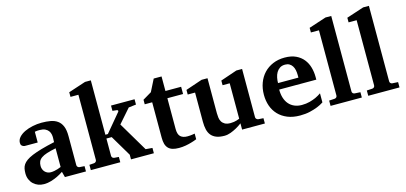

<svg xmlns="http://www.w3.org/2000/svg" viewBox="-65 -1183 3465 1639"><g transform="rotate(-15 1667.5 -364.0)"><path d="M350.1 0 336.9 -49.8Q311 -32.2 282.7 -18.6Q257.8 -6.8 227.1 2.7Q196.3 12.2 163.1 12.2Q135.7 12.2 112.1 3.2Q88.4 -5.9 70.6 -22.7Q52.7 -39.6 42.5 -63.5Q32.2 -87.4 32.2 -117.2Q32.2 -139.6 35.9 -158.7Q39.6 -177.7 50.5 -194.1Q61.5 -210.4 82 -225.3Q102.5 -240.2 136.5 -254.4Q170.4 -268.6 219.7 -282.7Q269 -296.9 337.9 -312V-324.2Q337.9 -331.5 338.4 -337.4Q338.4 -344.2 338.9 -351.1Q339.4 -365.2 335.9 -381.6Q332.5 -397.9 322.3 -411.9Q312 -425.8 293.5 -434.8Q274.9 -443.8 245.1 -443.8Q234.9 -443.8 226.8 -443.4Q218.8 -442.9 213.4 -441.9Q207 -440.9 202.1 -439.9V-345.2H99.1Q86.4 -344.2 76.7 -347.7Q68.4 -350.6 61.3 -357.9Q54.2 -365.2 54.2 -380.9Q54.2 -408.7 74 -430.7Q93.8 -452.6 125.7 -468Q157.7 -483.4 197.5 -491.7Q237.3 -500 276.9 -500Q319.8 -500 355.5 -493.7Q391.1 -487.3 416.7 -469Q442.4 -450.7 456.3 -417.5Q470.2 -384.3 470.2 -330.1V-73.2Q470.2 -64 476.6 -57.4Q482.9 -50.8 492.2 -49.8L536.1 -46.9V0ZM336.9 -257.8Q288.6 -248 257.1 -237.8Q225.6 -227.5 207 -214.4Q188.5 -201.2 181.2 -184.3Q173.8 -167.5 173.8 -145Q173.8 -129.4 179 -116Q184.1 -102.5 193.6 -92.5Q203.1 -82.5 216.3 -76.7Q229.5 -70.8 245.1 -70.8Q261.2 -70.8 277.6 -74.2Q293.9 -77.6 307.1 -81.5Q322.8 -86.4 336.9 -92.8Z M934.1 0V-41L824.2 -226.1H777.3V-73.2Q777.3 -64 783.4 -57.4Q789.6 -50.8 799.3 -49.8L839.4 -46.9V0H579.1V-46.9L621.1 -49.8Q630.4 -50.8 636.7 -57.4Q643.1 -64 643.1 -73.2V-648.9H573.2V-689.9L726.1 -740.2H777.3V-259.8H799.3L933.1 -419.9Q938 -425.3 935.8 -430.7Q933.6 -436 926.3 -437L888.2 -440.9V-487.8H1096.2V-440.9L1030.3 -433.1L923.3 -311L1077.1 -51.8L1136.2 -46.9V0Z M1516.1 -22Q1492.7 -12.2 1466.3 -4.9Q1443.8 2 1415.3 7.1Q1386.7 12.2 1356 12.2Q1322.8 12.2 1299.6 4.9Q1276.4 -2.4 1262 -17.8Q1247.6 -33.2 1241.2 -56.2Q1234.9 -79.1 1234.9 -110.8V-423.8H1168.9V-463.9L1246.1 -509.8L1299.8 -616.2H1369.1V-487.8H1507.8V-423.8H1369.1V-151.9Q1369.1 -104 1390.1 -84.5Q1411.1 -64.9 1451.2 -64.9Q1462.9 -64.9 1474.6 -65.9Q1486.3 -66.9 1495.6 -68.4Q1506.3 -69.8 1516.1 -71.8Z M1916 0V-55.2Q1891.1 -36.1 1864.3 -21.5Q1841.3 -8.8 1813.5 1.7Q1785.6 12.2 1757.8 12.2Q1715.3 12.2 1686.8 1Q1658.2 -10.3 1641.1 -31.2Q1624 -52.2 1616.9 -82.5Q1609.9 -112.8 1609.9 -150.9V-409.2H1544.9V-450.2L1691.9 -500H1744.1V-189.9Q1744.1 -171.4 1746.6 -151.9Q1749 -132.3 1758.3 -116.2Q1767.6 -100.1 1785.9 -89.6Q1804.2 -79.1 1835.9 -79.1Q1851.6 -79.1 1866 -81.5Q1880.4 -84 1891.6 -87.4Q1904.3 -91.3 1916 -96.2V-409.2H1853V-450.2L1999 -500H2049.8V-73.2Q2049.8 -64 2056.9 -57.4Q2064 -50.8 2073.2 -49.8L2117.2 -46.9V0Z M2495.1 -326.2Q2495.1 -350.1 2490.7 -371.1Q2486.3 -392.1 2476.3 -407.5Q2466.3 -422.9 2450.7 -431.9Q2435.1 -440.9 2413.1 -440.9Q2385.3 -440.9 2366.5 -428.5Q2347.7 -416 2336.2 -396.2Q2324.7 -376.5 2319.8 -352.1Q2314.9 -327.6 2314.9 -304.2H2495.1ZM2638.2 -46.9Q2612.3 -29.8 2580.1 -17.1Q2552.2 -5.9 2513.7 3.2Q2475.1 12.2 2427.2 12.2Q2363.3 12.2 2315.7 -7.3Q2268.1 -26.9 2236.1 -60.8Q2204.1 -94.7 2188.2 -140.1Q2172.4 -185.5 2172.4 -237.8Q2172.4 -294.4 2190.2 -342.5Q2208 -390.6 2241 -425.5Q2273.9 -460.4 2320.6 -480.2Q2367.2 -500 2424.3 -500Q2482.9 -500 2523.7 -480.7Q2564.5 -461.4 2589.8 -429.4Q2615.2 -397.5 2626.7 -356.4Q2638.2 -315.4 2638.2 -272V-248H2310.1Q2310.1 -207 2320.3 -174.3Q2330.6 -141.6 2350.3 -118.7Q2370.1 -95.7 2398.9 -83.3Q2427.7 -70.8 2464.4 -70.8Q2502.4 -70.8 2533.9 -79.3Q2565.4 -87.9 2588.9 -98.6Q2615.7 -111.3 2638.2 -127Z M2697.8 0V-46.9L2747.1 -49.8Q2756.8 -50.8 2762.9 -57.1Q2769 -63.5 2769 -73.2V-648.9H2697.8V-689.9L2851.1 -740.2H2901.9V-73.2Q2901.9 -63.5 2908 -57.1Q2914.1 -50.8 2923.8 -49.8L2974.1 -46.9V0Z M3030.8 0V-46.9L3080.1 -49.8Q3089.8 -50.8 3095.9 -57.1Q3102.1 -63.5 3102.1 -73.2V-648.9H3030.8V-689.9L3184.1 -740.2H3234.9V-73.2Q3234.9 -63.5 3241 -57.1Q3247.1 -50.8 3256.8 -49.8L3307.1 -46.9V0Z"/></g></svg>

Font: Charis SIL Phon
Style: Bold
Weight: 700
Foundry: SIL International
Version: Version 5.000